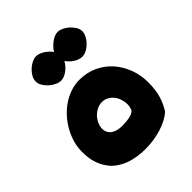

<svg xmlns="http://www.w3.org/2000/svg" viewBox="-205 -842 965 965"><g transform="rotate(-45 278.0 -359.5)"><path d="M209 -538.1Q193.8 -538.1 177.2 -546.1Q160.6 -554.2 146.7 -566.7Q132.8 -579.1 123.8 -594.5Q114.7 -609.9 114.7 -624.5Q114.7 -642.1 124 -658.2Q133.3 -674.3 147 -686.8Q160.6 -699.2 176.5 -706.8Q192.4 -714.4 206.1 -714.4Q215.8 -714.4 226.8 -710.4Q237.8 -706.5 248.3 -700Q258.8 -693.4 268.3 -684.3Q277.8 -675.3 285.2 -665.5Q291.5 -676.8 301.5 -687.3Q311.5 -697.8 322.8 -706.1Q334 -714.4 345.7 -719.2Q357.4 -724.1 368.2 -724.1Q381.8 -724.1 397.7 -716.8Q413.6 -709.5 427.2 -697.3Q440.9 -685.1 450.2 -669.9Q459.5 -654.8 459.5 -639.2Q459.5 -624.5 451.4 -608.4Q443.4 -592.3 430.2 -578.9Q417 -565.4 400.9 -556.6Q384.8 -547.9 368.7 -547.9Q357.9 -547.9 346.7 -551.8Q335.4 -555.7 325 -562.5Q314.5 -569.3 305.4 -578.1Q296.4 -586.9 289.6 -596.7Q283.7 -585.4 274.7 -575Q265.6 -564.5 254.9 -556.4Q244.1 -548.3 232.4 -543.2Q220.7 -538.1 209 -538.1ZM264.6 4.9Q236.3 4.9 207.8 0.5Q179.2 -3.9 152.8 -13.9Q126.5 -23.9 103.8 -40.3Q81.1 -56.6 64.9 -81.1Q47.9 -106 38.6 -137Q29.3 -168 29.3 -211.4Q29.3 -243.7 38.3 -275.6Q47.4 -307.6 63.7 -337.2Q80.1 -366.7 102.8 -392.1Q125.5 -417.5 152.8 -436.3Q180.2 -455.1 211.4 -465.8Q242.7 -476.6 275.9 -476.6Q329.6 -476.6 373.3 -455.8Q417 -435.1 447.8 -399.9Q478.5 -364.7 495.4 -319.1Q512.2 -273.4 512.2 -223.6Q512.2 -168.5 500.2 -129.4Q488.3 -90.3 467.8 -59.1Q452.1 -44.4 429.9 -32.7Q407.7 -21 381.1 -12.5Q354.5 -3.9 325 0.5Q295.4 4.9 264.6 4.9ZM266.1 -160.2Q295.4 -160.2 317.6 -165Q339.8 -169.9 351.1 -180.7Q356.4 -189 358.6 -200.7Q360.8 -212.4 360.4 -223.1Q359.4 -242.2 353 -259.3Q346.7 -276.4 335.7 -289.3Q324.7 -302.2 309.8 -309.8Q294.9 -317.4 276.9 -317.4Q259.8 -317.4 243.7 -310.1Q227.5 -302.7 214.6 -290.3Q201.7 -277.8 193.1 -261Q184.6 -244.1 182.6 -224.6Q182.6 -206.1 189.5 -193.8Q196.3 -181.6 208 -174.1Q219.7 -166.5 234.9 -163.3Q250 -160.2 266.1 -160.2Z"/></g></svg>

Font: DimaFred
Style: Bold
Weight: 800
Designer: R.Balvardi
Foundry: R.Balvardi (r.balvardi@gmail.com)
Version: Version 1.00;August 2, 2018;FontCreator 11.5.0.2427 64-bit